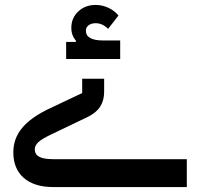

<svg xmlns="http://www.w3.org/2000/svg" viewBox="-20 -758 810 778"><path d="M196 0Q119 0 76.5 -37Q34 -74 34 -141Q34 -197 70 -240Q106 -283 180 -318L313 -381V-439H402V-386Q402 -351 386 -326Q370 -301 335 -284L187 -213Q151 -196 136 -182.5Q121 -169 121 -153Q121 -133 138.5 -123Q156 -113 195 -113H737V0ZM248 -588H287L288 -593Q269 -614 269 -645Q269 -685 297 -711.5Q325 -738 368 -738Q394 -738 419 -726.5Q444 -715 460 -695L418 -641Q395 -664 368 -664Q350 -664 339 -655.5Q328 -647 328 -634Q328 -594 398 -594H467V-519H248Z"/></svg>

Font: IBM Plex Sans Arabic Medm
Style: Regular
Weight: 500
Designer: Mike Abbink, Paul van der Laan, Pieter van Rosmalen, Wael Morcos, Khajak Apelian
Foundry: Bold Monday
Version: Version 1.005